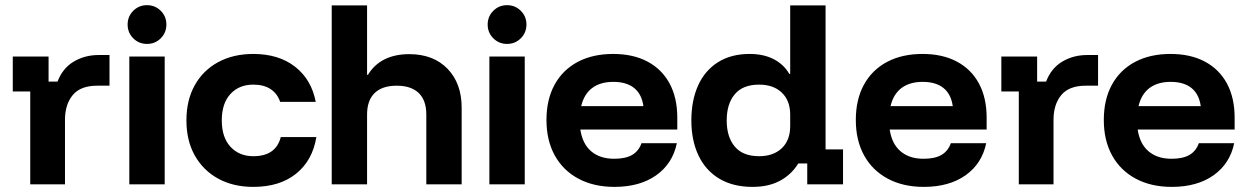

<svg xmlns="http://www.w3.org/2000/svg" viewBox="-20 -721 4877 751"><path d="M98.3 0V-363.3H30V-500H170V-401.7H205Q225 -454.2 268.3 -480Q311.7 -505.8 365.8 -505.8H408.3V-385.8H360Q295 -385.8 264.6 -349.2Q234.2 -312.5 234.2 -252.5V0Z M485.8 0V-500H624.2V0ZM555 -549.2Q523.3 -549.2 501.2 -571.2Q479.2 -593.3 479.2 -625Q479.2 -656.7 501.2 -678.8Q523.3 -700.8 555 -700.8Q586.7 -700.8 608.8 -678.8Q630.8 -656.7 630.8 -625Q630.8 -593.3 608.8 -571.2Q586.7 -549.2 555 -549.2Z M970.8 10Q892.5 10 833.8 -22.1Q775 -54.2 742.1 -112.5Q709.2 -170.8 709.2 -250Q709.2 -329.2 741.7 -387.5Q774.2 -445.8 833.3 -477.9Q892.5 -510 970.8 -510Q1070 -510 1134.2 -460Q1198.3 -410 1215 -322.5H1075.8Q1065 -355 1038.3 -372.5Q1011.7 -390 970.8 -390Q915 -390 881.3 -353.3Q847.5 -316.7 847.5 -250Q847.5 -183.3 881.7 -146.7Q915.8 -110 970.8 -110Q1059.2 -110 1078.3 -185H1217.5Q1202.5 -93.3 1138.3 -41.7Q1074.2 10 970.8 10Z M1277.5 0V-700H1415.8V-428.3H1419.2Q1443.3 -468.3 1484.2 -488.8Q1525 -509.2 1580.8 -509.2Q1675 -509.2 1730.4 -452.1Q1785.8 -395 1785.8 -299.2V0H1647.5V-273.3Q1647.5 -328.3 1617.9 -357.1Q1588.3 -385.8 1531.7 -385.8Q1475 -385.8 1445.4 -357.1Q1415.8 -328.3 1415.8 -273.3V0Z M1894.2 0V-500H2032.5V0ZM1963.3 -549.2Q1931.7 -549.2 1909.6 -571.2Q1887.5 -593.3 1887.5 -625Q1887.5 -656.7 1909.6 -678.8Q1931.7 -700.8 1963.3 -700.8Q1995 -700.8 2017.1 -678.8Q2039.2 -656.7 2039.2 -625Q2039.2 -593.3 2017.1 -571.2Q1995 -549.2 1963.3 -549.2Z M2383.3 10Q2302.5 10 2242.5 -22.1Q2182.5 -54.2 2150 -112.9Q2117.5 -171.7 2117.5 -251.7Q2117.5 -331.7 2149.2 -389.6Q2180.8 -447.5 2239.6 -478.8Q2298.3 -510 2378.3 -510Q2456.7 -510 2512.9 -480Q2569.2 -450 2599.2 -394.2Q2629.2 -338.3 2629.2 -260.8V-214.2H2250Q2258.3 -158.3 2292.5 -129.2Q2326.7 -100 2382.5 -100Q2426.7 -100 2452.5 -115Q2478.3 -130 2489.2 -160.8H2627.5Q2610.8 -80.8 2546.7 -35.4Q2482.5 10 2383.3 10ZM2253.3 -305.8H2496.7Q2490 -353.3 2460 -377.1Q2430 -400.8 2379.2 -400.8Q2328.3 -400.8 2296.2 -376.7Q2264.2 -352.5 2253.3 -305.8Z M2923.3 10Q2846.7 10 2792.9 -22.5Q2739.2 -55 2711.7 -113.8Q2684.2 -172.5 2684.2 -250Q2684.2 -328.3 2710.8 -387.1Q2737.5 -445.8 2788.8 -477.9Q2840 -510 2911.7 -510Q2966.7 -510 3006.2 -489.6Q3045.8 -469.2 3067.5 -431.7H3070.8V-700H3209.2V-136.7H3277.5V0H3137.5V-81.7H3102.5Q3075.8 -38.3 3031.2 -14.2Q2986.7 10 2923.3 10ZM2949.2 -110Q3005 -110 3037.9 -141.2Q3070.8 -172.5 3070.8 -227.5V-272.5Q3070.8 -327.5 3037.9 -358.8Q3005 -390 2949.2 -390Q2885.8 -390 2854.2 -352.5Q2822.5 -315 2822.5 -250Q2822.5 -185 2854.2 -147.5Q2885.8 -110 2949.2 -110Z M3593.3 10Q3512.5 10 3452.5 -22.1Q3392.5 -54.2 3360 -112.9Q3327.5 -171.7 3327.5 -251.7Q3327.5 -331.7 3359.2 -389.6Q3390.8 -447.5 3449.6 -478.8Q3508.3 -510 3588.3 -510Q3666.7 -510 3722.9 -480Q3779.2 -450 3809.2 -394.2Q3839.2 -338.3 3839.2 -260.8V-214.2H3460Q3468.3 -158.3 3502.5 -129.2Q3536.7 -100 3592.5 -100Q3636.7 -100 3662.5 -115Q3688.3 -130 3699.2 -160.8H3837.5Q3820.8 -80.8 3756.7 -35.4Q3692.5 10 3593.3 10ZM3463.3 -305.8H3706.7Q3700 -353.3 3670 -377.1Q3640 -400.8 3589.2 -400.8Q3538.3 -400.8 3506.2 -376.7Q3474.2 -352.5 3463.3 -305.8Z M3965 0V-363.3H3896.7V-500H4036.7V-401.7H4071.7Q4091.7 -454.2 4135 -480Q4178.3 -505.8 4232.5 -505.8H4275V-385.8H4226.7Q4161.7 -385.8 4131.2 -349.2Q4100.8 -312.5 4100.8 -252.5V0Z M4563.3 10Q4482.5 10 4422.5 -22.1Q4362.5 -54.2 4330 -112.9Q4297.5 -171.7 4297.5 -251.7Q4297.5 -331.7 4329.2 -389.6Q4360.8 -447.5 4419.6 -478.8Q4478.3 -510 4558.3 -510Q4636.7 -510 4692.9 -480Q4749.2 -450 4779.2 -394.2Q4809.2 -338.3 4809.2 -260.8V-214.2H4430Q4438.3 -158.3 4472.5 -129.2Q4506.7 -100 4562.5 -100Q4606.7 -100 4632.5 -115Q4658.3 -130 4669.2 -160.8H4807.5Q4790.8 -80.8 4726.7 -35.4Q4662.5 10 4563.3 10ZM4433.3 -305.8H4676.7Q4670 -353.3 4640 -377.1Q4610 -400.8 4559.2 -400.8Q4508.3 -400.8 4476.2 -376.7Q4444.2 -352.5 4433.3 -305.8Z"/></svg>

Font: Funnel Display
Style: Bold
Weight: 700
Designer: NORD ID, Kristian Moeller
Foundry: Dicotype
Version: Version 1.000